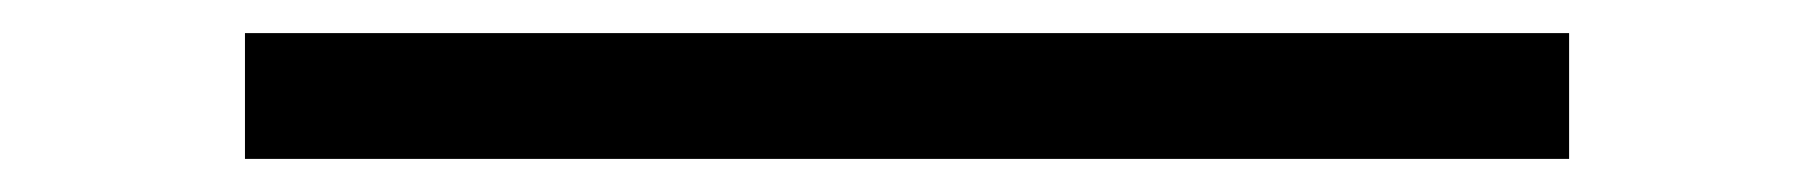

<svg xmlns="http://www.w3.org/2000/svg" viewBox="-20 -438 1096 116"><path d="M928 -342H128V-418H928Z"/></svg>

Font: PlemolJP
Style: Regular
Weight: 400
Monospace: yes
Version: v2.0.4; ttfautohint (v1.8.4.7-5d5b-dirty) -l 6 -r 45 -G 200 